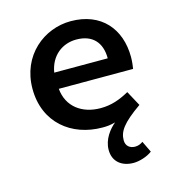

<svg xmlns="http://www.w3.org/2000/svg" viewBox="-106 -593 812 891"><g transform="rotate(-15 299.5 -147.5)"><path d="M483 -117C438 -92 396 -77 345 -77C256 -77 188 -126 180 -214H537C539 -226 542 -248 542 -270C542 -406 460 -503 314 -503C186 -503 62 -406 62 -245C62 -83 181 12 330 12C350 12 366 11 392 4C364 27 330 69 330 120C330 178 372 208 427 208C455 208 494 196 517 178L491 124C480 132 468 137 453 137C429 137 409 123 409 95C409 53 432 18 522 -45ZM179 -292C192 -372 251 -414 317 -414C395 -414 436 -368 436 -292Z"/></g></svg>

Font: Source Code Pro Semibold
Style: Regular
Weight: 600
Monospace: yes
Designer: Paul D. Hunt
Foundry: Adobe Systems Incorporated
Version: Version 1.017;PS 1.000;hotconv 1.0.70;makeotf.lib2.5.5900